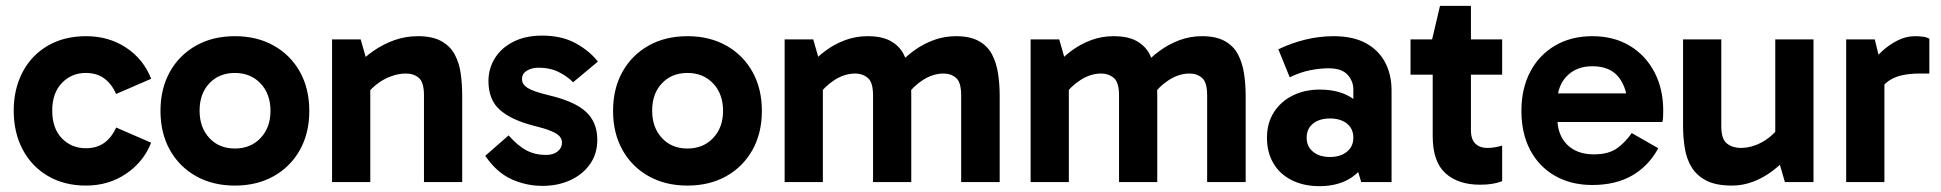

<svg xmlns="http://www.w3.org/2000/svg" viewBox="-20 -624 6651 658"><path d="M275 12Q200 12 144 -21Q88 -54 57.5 -112Q27 -170 27 -245Q27 -319 57.5 -377Q88 -435 144 -467.5Q200 -500 275 -500Q353 -500 412.5 -460.5Q472 -421 498 -354L378 -302Q363 -336 337.5 -355Q312 -374 274 -374Q225 -374 192 -339.5Q159 -305 159 -245Q159 -184 192 -150Q225 -116 274 -116Q312 -116 337.5 -134.5Q363 -153 378 -187L498 -135Q472 -69 412 -28.5Q352 12 275 12Z M785 12Q709 12 651.5 -20.5Q594 -53 562 -110.5Q530 -168 530 -244Q530 -320 562 -377.5Q594 -435 651.5 -467.5Q709 -500 785 -500Q861 -500 918.5 -467.5Q976 -435 1008 -377.5Q1040 -320 1040 -244Q1040 -168 1008 -110.5Q976 -53 918.5 -20.5Q861 12 785 12ZM785 -115Q839 -115 873 -151Q907 -187 907 -244Q907 -302 873 -338Q839 -374 785 -374Q731 -374 697.5 -338.5Q664 -303 664 -245Q664 -187 697.5 -151Q731 -115 785 -115Z M1412 -500Q1462 -500 1492.5 -483Q1523 -466 1538.5 -437Q1554 -408 1559 -371.5Q1564 -335 1564 -296V0H1433V-297Q1433 -342 1415.5 -357Q1398 -372 1371 -372Q1346 -372 1320 -362.5Q1294 -353 1271.5 -335.5Q1249 -318 1233 -296L1216 -364H1249V0H1118V-489H1216L1243 -395L1201 -397Q1227 -427 1260.5 -450Q1294 -473 1332 -486.5Q1370 -500 1412 -500Z M1839 13Q1783 13 1732.5 -10Q1682 -33 1643 -90L1723 -160Q1755 -124 1784.5 -108.5Q1814 -93 1851 -93Q1876 -93 1891 -105Q1906 -117 1906 -135Q1906 -147 1898 -156.5Q1890 -166 1868.5 -175Q1847 -184 1806 -194Q1730 -214 1692 -248.5Q1654 -283 1654 -346Q1654 -389 1676 -424.5Q1698 -460 1739.5 -481Q1781 -502 1838 -502Q1905 -502 1952.5 -476Q2000 -450 2029 -413L1944 -342Q1925 -362 1895 -377Q1865 -392 1825 -392Q1803 -392 1786 -382Q1769 -372 1769 -353Q1769 -335 1787.5 -323Q1806 -311 1859 -298Q1949 -277 1988 -241Q2027 -205 2027 -145Q2027 -97 2002 -61.5Q1977 -26 1934.5 -6.5Q1892 13 1839 13Z M2336 12Q2260 12 2202.5 -20.5Q2145 -53 2113 -110.5Q2081 -168 2081 -244Q2081 -320 2113 -377.5Q2145 -435 2202.5 -467.5Q2260 -500 2336 -500Q2412 -500 2469.5 -467.5Q2527 -435 2559 -377.5Q2591 -320 2591 -244Q2591 -168 2559 -110.5Q2527 -53 2469.5 -20.5Q2412 12 2336 12ZM2336 -115Q2390 -115 2424 -151Q2458 -187 2458 -244Q2458 -302 2424 -338Q2390 -374 2336 -374Q2282 -374 2248.5 -338.5Q2215 -303 2215 -245Q2215 -187 2248.5 -151Q2282 -115 2336 -115Z M2669 0V-489H2767L2794 -395L2752 -397Q2778 -427 2809 -450Q2840 -473 2876.5 -486.5Q2913 -500 2953 -500Q3003 -500 3033 -483Q3063 -466 3077.5 -437Q3092 -408 3097.5 -371.5Q3103 -335 3103 -296V0H2972V-297Q2972 -342 2954 -357Q2936 -372 2911 -372Q2875 -372 2841 -350.5Q2807 -329 2784 -296L2767 -364H2800V0ZM3274 0V-297Q3274 -342 3256.5 -357Q3239 -372 3214 -372Q3178 -372 3144 -350.5Q3110 -329 3087 -296L3054 -397Q3080 -427 3111.5 -450Q3143 -473 3179.5 -486.5Q3216 -500 3256 -500Q3305 -500 3335 -483Q3365 -466 3380 -437Q3395 -408 3400.5 -371.5Q3406 -335 3406 -296V0Z M3512 0V-489H3610L3637 -395L3595 -397Q3621 -427 3652 -450Q3683 -473 3719.5 -486.5Q3756 -500 3796 -500Q3846 -500 3876 -483Q3906 -466 3920.5 -437Q3935 -408 3940.5 -371.5Q3946 -335 3946 -296V0H3815V-297Q3815 -342 3797 -357Q3779 -372 3754 -372Q3718 -372 3684 -350.5Q3650 -329 3627 -296L3610 -364H3643V0ZM4117 0V-297Q4117 -342 4099.5 -357Q4082 -372 4057 -372Q4021 -372 3987 -350.5Q3953 -329 3930 -296L3897 -397Q3923 -427 3954.5 -450Q3986 -473 4022.5 -486.5Q4059 -500 4099 -500Q4148 -500 4178 -483Q4208 -466 4223 -437Q4238 -408 4243.5 -371.5Q4249 -335 4249 -296V0Z M4502 14Q4448 14 4407 -6.5Q4366 -27 4344 -64.5Q4322 -102 4322 -152Q4322 -202 4345.5 -239Q4369 -276 4410 -296.5Q4451 -317 4503 -317Q4574 -317 4618.5 -284.5Q4663 -252 4679 -192L4618 -200V-318Q4618 -346 4598 -368Q4578 -390 4533 -390Q4505 -390 4471 -383.5Q4437 -377 4400 -359L4361 -455Q4404 -476 4452.5 -488Q4501 -500 4550 -500Q4617 -500 4661 -476Q4705 -452 4727 -410Q4749 -368 4749 -314V0H4645L4617 -93L4679 -111Q4662 -52 4616.5 -19Q4571 14 4502 14ZM4538 -86Q4574 -86 4596 -104Q4618 -122 4618 -152Q4618 -183 4596 -200.5Q4574 -218 4538 -218Q4502 -218 4480 -200.5Q4458 -183 4458 -152Q4458 -122 4480 -104Q4502 -86 4538 -86Z M5052 9Q4977 9 4933.5 -30.5Q4890 -70 4890 -157V-483L4888 -489L4915 -604H5021V-178Q5021 -146 5036.5 -131.5Q5052 -117 5076 -117Q5092 -117 5105 -119.5Q5118 -122 5128 -125V-3Q5112 3 5094 6Q5076 9 5052 9ZM4814 -368V-489H5128V-368Z M5437 10Q5364 10 5309 -21.5Q5254 -53 5224 -110Q5194 -167 5194 -244Q5194 -320 5224 -377.5Q5254 -435 5309 -467.5Q5364 -500 5437 -500Q5511 -500 5565.5 -467Q5620 -434 5650 -376.5Q5680 -319 5680 -245Q5680 -234 5679.5 -223.5Q5679 -213 5677 -206H5301V-304H5578L5558 -257Q5558 -319 5528.5 -358Q5499 -397 5437 -397Q5383 -397 5350 -363.5Q5317 -330 5317 -274V-221Q5317 -162 5350.5 -128.5Q5384 -95 5442 -95Q5493 -95 5522 -116Q5551 -137 5572 -168L5663 -116Q5630 -55 5573.5 -22.5Q5517 10 5437 10Z M5916 12Q5861 12 5828 -5Q5795 -22 5777.5 -50.5Q5760 -79 5754 -116Q5748 -153 5748 -193V-489H5879V-192Q5879 -147 5898.5 -132Q5918 -117 5945 -117Q5970 -117 5995 -126Q6020 -135 6042.5 -152.5Q6065 -170 6080 -193L6096 -124H6064V-489H6195V0H6097L6070 -93L6112 -92Q6087 -63 6055.5 -39Q6024 -15 5988.5 -1.5Q5953 12 5916 12Z M6405 -489 6438 -354V0H6307V-489ZM6411 -287 6387 -298V-398L6396 -409Q6407 -427 6429.5 -448Q6452 -469 6481.5 -484.5Q6511 -500 6543 -500Q6559 -500 6572 -498Q6585 -496 6592 -491V-372H6560Q6495 -372 6460 -351.5Q6425 -331 6411 -287Z"/></svg>

Font: Gabarito SemiBold
Style: Regular
Weight: 600
Designer: Leandro Assis / Alvaro Franca / Felipe Casaprima
Foundry: Naipe Foundry
Version: Version 1.000